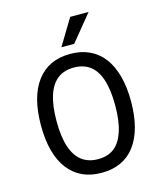

<svg xmlns="http://www.w3.org/2000/svg" viewBox="-134 -1022 955 1128"><g transform="rotate(-15 344.0 -457.5)"><path d="M344 9Q278 9 227.5 -14.5Q177 -38 141.5 -84Q106 -130 88 -197.5Q70 -265 70 -352Q70 -439 88 -506.5Q106 -574 141.5 -620.5Q177 -667 227.5 -690.5Q278 -714 344 -714Q410 -714 461 -690Q512 -666 546.5 -620.5Q581 -575 599.5 -507.5Q618 -440 618 -353Q618 -266 600 -198.5Q582 -131 547 -84.5Q512 -38 461 -14.5Q410 9 344 9ZM344 -74Q404 -74 442.5 -104Q481 -134 501.5 -196.5Q522 -259 522 -353Q522 -448 502 -509.5Q482 -571 442.5 -601Q403 -631 344 -631Q285 -631 245.5 -601Q206 -571 185.5 -509Q165 -447 165 -352Q165 -258 185.5 -196Q206 -134 246 -104Q286 -74 344 -74ZM305 -765 401 -924H513L383 -765Z"/></g></svg>

Font: Nunito Sans 7pt Condensed Medium
Style: Regular
Weight: 500
Width: 3
Designer: Vernon Adams
Foundry: Vernon Adams
Version: Version 3.101;gftools[0.9.27]